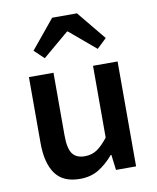

<svg xmlns="http://www.w3.org/2000/svg" viewBox="-84 -808 725 885"><g transform="rotate(-10 278.0 -365.0)"><path d="M219 12Q140 12 104 -38.5Q68 -89 68 -183V-491H183V-198Q183 -137 201 -112Q219 -87 259 -87Q291 -87 315.5 -103Q340 -119 368 -155V-491H483V0H389L380 -72H377Q345 -34 307.5 -11Q270 12 219 12ZM110 -607 221 -742H337L448 -607L403 -564L281 -667H277L155 -564Z"/></g></svg>

Font: TT Toshiba Sans Medium
Style: Regular
Weight: 500
Designer: Paul D. Hunt
Foundry: Toshiba Corporation
Version: Version 2.020;PS 2.000;hotconv 1.0.86;makeotf.lib2.5.63406